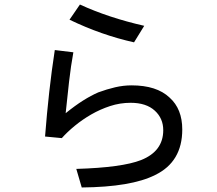

<svg xmlns="http://www.w3.org/2000/svg" viewBox="-20 -745 960 848"><path d="M333 -725Q396 -696 467 -672.5Q538 -649 617 -631L572 -558Q428 -590 287 -658ZM304 -514Q293 -454 285 -384Q277 -314 270 -245Q312 -279 347 -301Q382 -323 414 -337Q452 -351 488.5 -359.5Q525 -368 561 -368Q672 -368 729 -314Q785 -264 785 -173Q785 -30 665 28Q560 81 341 83L317 1Q519 -5 603 -38Q701 -77 701 -170Q701 -222 664 -256Q626 -291 557 -291Q510 -291 466 -276.5Q422 -262 383 -239.5Q344 -217 310.5 -189.5Q277 -162 253 -135L179 -142Q187 -245 197.5 -339Q208 -433 222 -524Z"/></svg>

Font: BM YEONSUNG
Style: Regular
Weight: 400
Designer: Bongjin Kim; Myungsoo Han; Jaehyun Keum; Jihee Min; Dokyung Lee; Chorong Kim; Jooyeon Kang; Sang-a Kim;
Foundry: Sandoll Communications Inc.
Version: Version 1.000;PS 1;hotconv 16.6.51;makeotf.lib2.5.65220